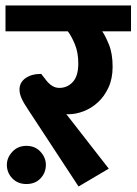

<svg xmlns="http://www.w3.org/2000/svg" viewBox="-30 -659 497 699"><path d="M-5 -59Q-5 -85 15 -106.5Q35 -128 66 -128Q98 -128 117.5 -106.5Q137 -85 137 -59Q137 -30 117.5 -9.5Q98 11 66 11Q35 11 15 -9.5Q-5 -30 -5 -59ZM366 -45 256 20 73 -259Q56 -284 48.5 -301Q41 -318 41 -333Q41 -359 63 -374.5Q85 -390 120 -390L138 -367Q148 -354 160 -346.5Q172 -339 186 -339Q215 -339 235 -360.5Q255 -382 255 -428Q255 -468 242.5 -498Q230 -528 217 -545H-10V-639H447V-545H342Q353 -530 366.5 -497Q380 -464 380 -416Q380 -373 365 -340.5Q350 -308 326.5 -286.5Q303 -265 274.5 -254Q246 -243 218 -243Q214 -243 211 -244Z"/></svg>

Font: Mukta
Style: Bold
Weight: 700
Designer: Girish Dalvi and Yashodeep Gholap
Foundry: Ek Type
Version: Version 2.538;PS 1.002;hotconv 16.6.51;makeotf.lib2.5.65220;